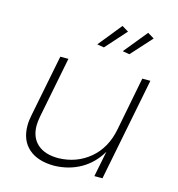

<svg xmlns="http://www.w3.org/2000/svg" viewBox="-110 -841 870 939"><g transform="rotate(15 325.0 -371.5)"><path d="M72 -154Q72 -180 78 -208L140 -521H181L120 -212Q115 -185 115 -166Q115 -106 152.5 -72.5Q190 -39 258 -39Q350 -41 416.5 -96.5Q483 -152 502 -249L555 -521H596L493 0H452L478 -130Q441 -67 382 -33.5Q323 0 249 2Q165 2 118.5 -39Q72 -80 72 -154ZM395 -745 428 -725 334 -620 299 -626ZM525 -745 558 -725 463 -620 428 -626Z"/></g></svg>

Font: Gontserrat ExtraLight
Style: Italic
Weight: 275
Italic angle: -11.3°
Designer: Julieta Ulanovsky
Foundry: Julieta Ulanovsky
Version: Version 6.001